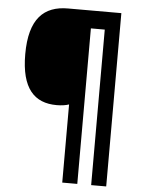

<svg xmlns="http://www.w3.org/2000/svg" viewBox="-59 -806 719 979"><g transform="rotate(5 300.5 -316.5)"><path d="M522 127V-760H249C126 -760 52 -691 52 -509C52 -333 120 -264 234 -264C258 -264 280 -267 297 -273V127H374V-669H445V127Z"/></g></svg>

Font: Noto Sans Telugu SemiCondensed
Style: Bold
Weight: 700
Width: 4
Designer: Jelle Bosma - Monotype Design Team
Foundry: Monotype Imaging Inc.
Version: Version 2.005